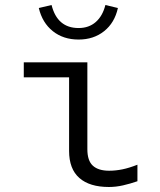

<svg xmlns="http://www.w3.org/2000/svg" viewBox="-20 -737 640 767"><path d="M415 10Q338 10 297 -26Q256 -62 256 -134V-428H75V-488H329V-141Q329 -95 351 -75Q373 -55 416 -55Q442 -55 469 -60.5Q496 -66 529 -79V-13Q500 -3 471.5 3.5Q443 10 415 10ZM294 -579Q233 -579 191 -612.5Q149 -646 135 -705L186 -717Q209 -625 294 -625Q335 -625 362.5 -649Q390 -673 401 -717L451 -705Q438 -646 396 -612.5Q354 -579 294 -579Z"/></svg>

Font: Red Hat Mono
Style: Regular
Weight: 300
Monospace: yes
Designer: Pentagram, MCKL
Foundry: Pentagram, MCKL
Version: Version 1.023